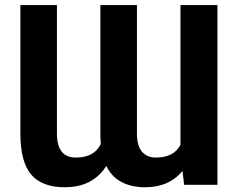

<svg xmlns="http://www.w3.org/2000/svg" viewBox="-20 -748 961 777"><path d="M725.1 0 710.4 -125V-727.5H859.9V0ZM727.5 -246.1 774.9 -247.1Q774.9 -126 720.2 -58.1Q665.5 9.8 567.4 9.8Q512.2 9.8 472.2 -11.2Q386.2 -55.2 386.2 -207.5V-727.5H534.2V-207.5Q534.2 -158.2 554.4 -134.3Q574.7 -110.4 610.8 -110.4Q671.4 -110.4 700 -146.2Q728.5 -182.1 727.5 -246.1ZM403.8 -246.1 453.1 -247.1Q453.1 -128.4 398.2 -59.3Q343.3 9.8 242.7 9.8Q149.9 9.8 106.2 -41.5Q62.5 -92.8 62.5 -207.5V-727.5H210.4V-207.5Q210.4 -110.4 286.6 -110.4Q347.2 -110.4 376 -146.5Q404.8 -182.6 403.8 -246.1Z"/></svg>

Font: Inter Tight Stencil
Style: Bold
Weight: 700
Designer: Rasmus Andersson
Foundry: rsms
Version: Version 3.004;Glyphs 3.1.2 (3151)